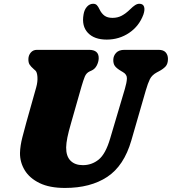

<svg xmlns="http://www.w3.org/2000/svg" viewBox="-20 -958 890 994"><path d="M550 -240 626.5 -498Q636 -530 637 -551.2Q638 -572.5 616 -585L607.5 -590Q583 -604.5 574.5 -616.8Q566 -629 566.5 -648.5Q567 -669.5 581.5 -684.8Q596 -700 624.5 -700H801Q826 -700 837.8 -686.8Q849.5 -673.5 849.5 -653Q849.5 -627 836.8 -613.5Q824 -600 802 -588.5L792.5 -583.5Q766.5 -569.5 756 -548.2Q745.5 -527 734.5 -489L660 -231Q622 -99.5 535.2 -42.2Q448.5 15 316.5 15Q236.5 15 184.8 -10.2Q133 -35.5 108 -76.8Q83 -118 83.5 -166Q84.5 -203.5 95.8 -247.2Q107 -291 116 -323L167.5 -506Q175.5 -534.5 173.8 -559.8Q172 -585 163 -593L156 -599Q139.5 -613.5 133 -624Q126.5 -634.5 127 -653Q127.5 -672 139.5 -686Q151.5 -700 171.5 -700H440.5Q492 -700 491 -656Q490.5 -637.5 481 -619Q471.5 -600.5 453.5 -592.5L444.5 -588.5Q427 -580.5 419.2 -561.8Q411.5 -543 402 -510.5L348.5 -323Q334.5 -275 328.8 -246.2Q323 -217.5 322.5 -195Q322 -149.5 345 -126.2Q368 -103 409 -103Q455 -103 490.8 -131.8Q526.5 -160.5 550 -240ZM562.5 -865.5Q589 -865.5 610.2 -876.8Q631.5 -888 654 -910Q668 -924 679.2 -931.2Q690.5 -938.5 701.5 -938.5Q720.5 -938.5 725.8 -923.2Q731 -908 722.5 -883Q700.5 -823 648.8 -788Q597 -753 532.5 -753Q468 -753 435 -788Q402 -823 412.5 -883Q416.5 -908 430.2 -923.2Q444 -938.5 462.5 -938.5Q474.5 -938.5 481.5 -931.2Q488.5 -924 495 -910Q505.5 -888 521 -876.8Q536.5 -865.5 562.5 -865.5Z"/></svg>

Font: Fraunces 9pt SuperSoft Black
Style: Italic
Weight: 900
Italic angle: -16°
Version: Version 1.000;[0bf87f6ff]